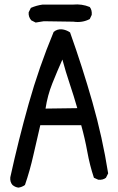

<svg xmlns="http://www.w3.org/2000/svg" viewBox="-20 -841 540 877"><path d="M64 16Q49 14 37 4Q25 -10 27 -31Q64 -200 111 -367Q158 -534 225 -695Q241 -709 263 -707Q282 -705 300 -693Q356 -536 402 -375Q448 -214 474 -49L464 -29Q450 -18 429 -20L409 -29Q390 -86 379 -147Q368 -208 351 -269H164Q148 -202 132.5 -132.5Q117 -63 94 4Q80 14 64 16ZM333 -347Q317 -403 298.5 -458Q280 -513 265 -569Q241 -515 219 -460Q197 -405 188 -345ZM143 -738 123 -748Q109 -764 111 -785L121 -805Q146 -816 174 -820H313Q354 -824 390 -809Q401 -795 399 -773L390 -754Q356 -736 315 -742L180 -744Z"/></svg>

Font: Kosefont JP
Style: Regular
Weight: 400
Designer: Nozomi Seto 瀬戸のぞみ
Version: Version 3.00;June 19, 2020